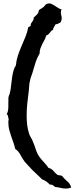

<svg xmlns="http://www.w3.org/2000/svg" viewBox="-20 -808 458 1129"><path d="M398.4 294.9Q383.8 300.8 369.1 300.8Q352.5 300.8 336.4 296.9Q320.3 293 303.7 291Q295.9 284.2 290 280.3Q284.2 276.4 272.5 277.3Q254.9 256.8 226.6 246.1Q212.9 231.4 198.7 218.8Q184.6 206.1 170.9 192.4L142.6 162.1Q137.7 156.2 133.3 151.9Q128.9 147.5 125 142.6Q111.3 124 100.1 102.5Q88.9 81.1 69.3 67.4Q65.4 47.9 58.6 29.3Q51.8 10.7 45.4 -7.8Q39.1 -26.4 34.2 -44.9Q29.3 -63.5 29.3 -84V-95.7Q29.3 -101.6 31.2 -108.4Q28.3 -114.3 27.3 -123.5Q26.4 -132.8 19.5 -135.7Q28.3 -153.3 28.8 -173.8Q29.3 -194.3 29.3 -212.9V-227.5Q29.3 -237.3 31.2 -241.2Q31.2 -245.1 35.2 -251Q38.1 -258.8 39.6 -268.1Q41 -277.3 43 -286.1Q44.9 -300.8 46.9 -319.3Q48.8 -337.9 51.8 -356.9Q54.7 -376 59.6 -393.6Q64.5 -411.1 73.2 -422.9Q76.2 -454.1 85.4 -481.9Q94.7 -509.8 106.4 -536.6Q118.2 -563.5 129.4 -590.8Q140.6 -618.2 146.5 -648.4L160.2 -655.3V-659.2Q160.2 -666 163.1 -670.9Q166 -675.8 169.4 -680.2Q172.9 -684.6 175.8 -689.9Q178.7 -695.3 177.7 -704.1Q188.5 -713.9 197.8 -723.1Q207 -732.4 209 -749L230.5 -762.7Q241.2 -769.5 248 -781.2Q257.8 -788.1 268.6 -788.1Q277.3 -788.1 286.6 -783.2Q295.9 -778.3 304.7 -772.5Q313.5 -766.6 322.8 -760.7Q332 -754.9 341.8 -752.9Q339.8 -748 338.9 -744.1Q337.9 -740.2 337.9 -735.4Q337.9 -726.6 340.3 -717.8Q342.8 -709 342.8 -701.2Q342.8 -686.5 335 -675.8Q328.1 -671.9 321.8 -668.9Q315.4 -666 306.6 -665Q305.7 -662.1 302.7 -657.7Q299.8 -653.3 297.4 -648.9Q294.9 -644.5 293 -640.1Q291 -635.7 293 -633.8Q280.3 -627 272.5 -615.2Q264.6 -603.5 251 -598.6Q248 -584 241.2 -572.3L228.5 -548.8Q222.7 -537.1 217.8 -523.9Q212.9 -510.7 212.9 -493.2Q197.3 -466.8 188 -437Q178.7 -407.2 169.9 -377Q167 -367.2 162.6 -356.4Q158.2 -345.7 157.2 -335.9Q152.3 -321.3 151.9 -305.2Q151.4 -289.1 149.4 -274.4Q144.5 -237.3 140.6 -201.2Q136.7 -165 136.7 -127.9Q136.7 -101.6 139.6 -75.2Q142.6 -48.8 150.4 -24.4Q154.3 -10.7 161.6 0.5Q168.9 11.7 173.8 25.4Q183.6 47.9 190.9 71.8Q198.2 95.7 212.9 116.2Q225.6 132.8 239.7 147.5Q253.9 162.1 264.6 178.7Q283.2 183.6 293.9 196.8Q304.7 210 318.4 220.7Q324.2 222.7 332.5 223.1Q340.8 223.6 345.7 227.5L357.4 241.2Q370.1 252.9 381.8 264.2Q393.6 275.4 398.4 294.9Z"/></svg>

Font: Rock Salt
Style: Regular
Weight: 400
Version: Version 1.001